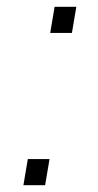

<svg xmlns="http://www.w3.org/2000/svg" viewBox="-20 -546 288 566"><path d="M128 -449H192L205 -526H141ZM49 0H113L126 -77H62Z"/></svg>

Font: Archivo Thin
Style: Italic
Weight: 100
Italic angle: -10°
Designer: Hector Gatti
Foundry: Omnibus-Type
Version: Version 2.001